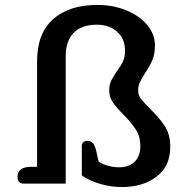

<svg xmlns="http://www.w3.org/2000/svg" viewBox="-20 -743 763 777"><path d="M311 -33V-153Q311 -161 316.5 -167Q322 -173 333 -173Q348 -173 356 -163.5Q364 -154 369 -134L379 -89Q396 -78 418 -72Q440 -66 461 -66Q503 -66 525.5 -89Q548 -112 548 -151Q548 -190 530.5 -217.5Q513 -245 479 -280Q450 -309 436 -330Q422 -351 422 -377Q422 -400 429.5 -415.5Q437 -431 453 -455Q469 -476 477.5 -494Q486 -512 486 -538Q486 -585 454.5 -614Q423 -643 372 -643Q310 -643 278 -610Q246 -577 246 -516V0H76Q51 0 51 -28Q51 -48 65.5 -58Q80 -68 105 -68H130V-494Q130 -608 195 -665.5Q260 -723 374 -723Q438 -723 491.5 -701Q545 -679 576 -641.5Q607 -604 607 -560Q607 -525 597 -501Q587 -477 567 -447Q553 -425 546 -410Q539 -395 539 -377Q539 -358 550 -343.5Q561 -329 588 -302Q627 -264 648 -231Q669 -198 669 -148Q669 -71 614 -28.5Q559 14 472 14Q429 14 386 1.5Q343 -11 311 -33Z"/></svg>

Font: MaitreeSemiBold
Style: Regular
Weight: 600
Designer: CadsonDemak Team
Foundry: CadsonDemak
Version: Version 1.000